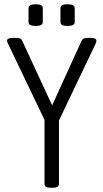

<svg xmlns="http://www.w3.org/2000/svg" viewBox="-20 -880 485 902"><path d="M217 2Q189 2 189 -16V-317L19 -672Q17 -677 15 -681Q13 -685 13 -689Q13 -695 20 -698.5Q27 -702 45 -702H54Q66 -702 73.5 -699.5Q81 -697 85 -687L225 -385L363 -688Q367 -697 375 -699.5Q383 -702 395 -702H404Q433 -702 433 -689Q433 -683 428 -672L257 -314V-16Q257 2 229 2ZM297 -758Q264 -758 264 -776V-842Q264 -860 297 -860Q331 -860 331 -842V-776Q331 -758 297 -758ZM148 -758Q114 -758 114 -776V-842Q114 -860 148 -860Q181 -860 181 -842V-776Q181 -758 148 -758Z"/></svg>

Font: Asap Condensed Light
Style: Regular
Weight: 300
Width: 3
Designer: Pablo Cosgaya
Foundry: Omnibus-Type
Version: Version 3.001; ttfautohint (v1.8.4.7-5d5b)